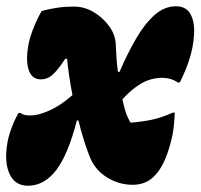

<svg xmlns="http://www.w3.org/2000/svg" viewBox="-20 -578 640 612"><path d="M113 -543Q139 -550 163.5 -553.5Q188 -557 216 -557Q249 -557 278.5 -539.5Q308 -522 328 -494.5Q348 -467 349 -436Q350 -412 351.5 -390.5Q353 -369 356 -349H361Q386 -407 413.5 -454.5Q441 -502 472.5 -530Q504 -558 541 -558Q575 -558 588.5 -530.5Q602 -503 598 -462Q594 -396 553 -315H547Q525 -330 496 -330Q472 -330 446 -320Q428 -312 409.5 -298Q391 -284 370 -261Q372 -255 373 -249Q378 -227 382.5 -215Q387 -203 396 -187Q434 -190 464.5 -196.5Q495 -203 531 -219H537Q536 -194 533.5 -171.5Q531 -149 525 -127Q506 -52 474 -19Q447 11 403 11Q358 11 319.5 -13.5Q281 -38 265 -81Q246 -129 230 -194H225Q197 -85 159 -35.5Q121 14 69 14Q32 14 14.5 -16Q-3 -46 0 -93Q2 -126 12.5 -158Q23 -190 39 -218H45Q52 -213 59.5 -211.5Q67 -210 76 -210Q86 -210 96.5 -212Q107 -214 118 -218Q141 -226 163.5 -239.5Q186 -253 211 -275Q199 -336 194 -390L188 -391Q167 -358 149.5 -341.5Q132 -325 110 -325Q81 -325 71 -356.5Q61 -388 72 -442Q77 -465 88.5 -493Q100 -521 113 -543Z"/></svg>

Font: Recursive Mn Csl St Blk
Style: Italic
Weight: 900
Italic angle: -15°
Monospace: yes
Version: Version 1.079;hotconv 1.0.112;makeotfexe 2.5.65598; ttfautoh